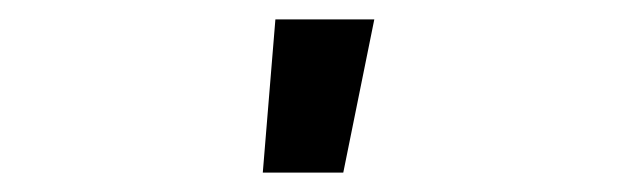

<svg xmlns="http://www.w3.org/2000/svg" viewBox="-20 -778 640 198"><path d="M251 -600 264 -758H366L334 -600Z"/></svg>

Font: Iosevka Semibold Extended
Style: Regular
Weight: 600
Width: 7
Monospace: yes
Designer: Belleve Invis
Foundry: Belleve Invis
Version: Version 32.5.0; ttfautohint (v1.8.4)